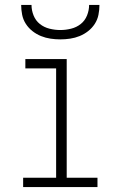

<svg xmlns="http://www.w3.org/2000/svg" viewBox="-20 -760 490 780"><path d="M74 0V-38H208V-482H83V-520H251V-38H376V0ZM225 -600Q205 -600 185 -603Q165 -606 146.5 -613.5Q128 -621 112 -633.5Q96 -646 85 -663Q74 -680 70 -700Q66 -720 66 -740H108Q108 -718 116.5 -697Q125 -676 142 -662.5Q159 -649 181 -643.5Q203 -638 225 -638Q247 -638 269 -643.5Q291 -649 308 -662.5Q325 -676 333.5 -697Q342 -718 342 -740H384Q384 -720 380 -700Q376 -680 365 -663Q354 -646 338 -633.5Q322 -621 303.5 -613.5Q285 -606 265 -603Q245 -600 225 -600Z"/></svg>

Font: Iosevka Etoile Extralight
Style: Regular
Weight: 200
Designer: Belleve Invis
Foundry: Belleve Invis
Version: Version 22.1.2; ttfautohint (v1.8.4)